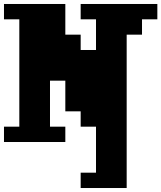

<svg xmlns="http://www.w3.org/2000/svg" viewBox="-20 -713 810 964"><path d="M0 0V-77H77V-616H0V-693H308V-539H385V-462H462V-616H385V-693H770V-616H693V-539H616V231H385V154H462V-77H385V-154H308V-308H231V-77H308V0Z"/></svg>

Font: Coral Pixels
Style: Regular
Weight: 400
Designer: Tanukizamurai
Foundry: TanukiFont
Version: Version 1.000; ttfautohint (v1.8.4.7-5d5b)